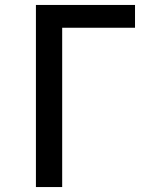

<svg xmlns="http://www.w3.org/2000/svg" viewBox="-20 -755 640 775"><path d="M125 0V-735H525V-643H231V0Z"/></svg>

Font: Iosevka Semibold Extended
Style: Regular
Weight: 600
Width: 7
Monospace: yes
Designer: Belleve Invis
Foundry: Belleve Invis
Version: Version 32.5.0; ttfautohint (v1.8.4)